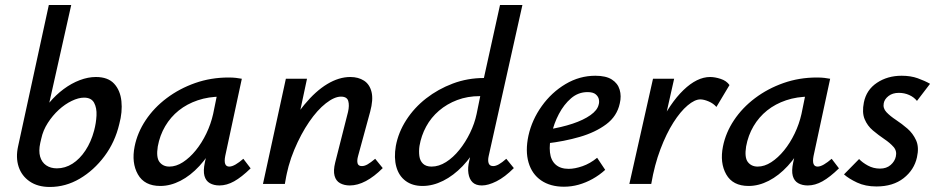

<svg xmlns="http://www.w3.org/2000/svg" viewBox="-20 -731 3724 763"><path d="M178 12Q130 12 98 -10Q66 -32 54 -68.5Q42 -105 52 -150L174 -711H263L176 -323Q202 -354 233 -377Q264 -400 297 -412.5Q330 -425 361 -425Q409 -425 433.5 -398.5Q458 -372 462.5 -329Q467 -286 454 -238Q437 -166 395 -110Q353 -54 297 -21Q241 12 178 12ZM140 -163Q133 -131 139.5 -108.5Q146 -86 163.5 -74Q181 -62 206 -62Q239 -62 268 -80.5Q297 -99 319.5 -133Q342 -167 354 -212Q362 -242 363.5 -272Q365 -302 354 -322.5Q343 -343 314 -343Q292 -343 265 -330Q238 -317 213.5 -294.5Q189 -272 170 -242.5Q151 -213 144 -180Z M617 8Q554 8 528 -38Q502 -84 515 -149Q526 -204 559 -253.5Q592 -303 642.5 -341Q693 -379 755.5 -401Q818 -423 888 -423Q906 -423 918 -421.5Q930 -420 941 -418L875 -111Q867 -69 891 -69Q902 -69 916.5 -77.5Q931 -86 947 -100L976 -62Q940 -27 910.5 -10.5Q881 6 852 6Q830 6 814 -3Q798 -12 792.5 -32Q787 -52 794 -85L829 -243L877 -277Q862 -215 835 -162.5Q808 -110 772.5 -71.5Q737 -33 697 -12.5Q657 8 617 8ZM653 -69Q680 -69 707 -86.5Q734 -104 758 -133.5Q782 -163 800 -200.5Q818 -238 827 -278L848 -381L895 -344Q887 -346 878 -346.5Q869 -347 860 -347Q809 -347 766 -332.5Q723 -318 690.5 -292Q658 -266 636.5 -229.5Q615 -193 607 -149Q600 -105 614 -87Q628 -69 653 -69Z M1370 6Q1348 6 1331.5 -3Q1315 -12 1309.5 -32.5Q1304 -53 1312 -85L1363 -286Q1369 -312 1364 -329.5Q1359 -347 1335 -347Q1309 -347 1275 -320.5Q1241 -294 1208.5 -246.5Q1176 -199 1149.5 -136Q1123 -73 1112 0H1049Q1073 -103 1109 -182Q1145 -261 1189.5 -315Q1234 -369 1280.5 -397Q1327 -425 1372 -425Q1404 -425 1426.5 -410.5Q1449 -396 1456.5 -365.5Q1464 -335 1451 -287L1403 -111Q1398 -93 1401 -82Q1404 -71 1418 -71Q1429 -71 1441 -78Q1453 -85 1471 -100L1501 -63Q1467 -29 1434 -11.5Q1401 6 1370 6ZM1025 0 1116 -418H1200L1111 0Z M1659 8Q1619 8 1592 -12Q1565 -32 1555 -68Q1545 -104 1553 -151Q1563 -205 1594.5 -254Q1626 -303 1673.5 -340Q1721 -377 1779.5 -399Q1838 -421 1903 -421L1967 -711H2056L1922 -111Q1918 -93 1922 -82Q1926 -71 1940 -71Q1950 -71 1962.5 -78Q1975 -85 1992 -100L2022 -63Q1986 -27 1953 -10.5Q1920 6 1895 6Q1871 6 1858 -6.5Q1845 -19 1841.5 -42Q1838 -65 1845 -93L1878 -243L1925 -277Q1910 -214 1882.5 -161.5Q1855 -109 1818.5 -71Q1782 -33 1741 -12.5Q1700 8 1659 8ZM1695 -69Q1724 -69 1752.5 -87Q1781 -105 1805.5 -135.5Q1830 -166 1848 -203Q1866 -240 1874 -278L1895 -381L1940 -349H1887Q1838 -349 1797 -333.5Q1756 -318 1724.5 -291Q1693 -264 1673.5 -228Q1654 -192 1647 -151Q1644 -130 1646.5 -111Q1649 -92 1661 -80.5Q1673 -69 1695 -69Z M2221 11Q2167 11 2130.5 -14Q2094 -39 2080.5 -85Q2067 -131 2080 -192Q2094 -255 2133 -309.5Q2172 -364 2227.5 -397Q2283 -430 2346 -430Q2388 -430 2411.5 -415Q2435 -400 2442.5 -374.5Q2450 -349 2443 -320Q2432 -269 2389 -237Q2346 -205 2284 -187Q2222 -169 2152 -161L2156 -216Q2212 -225 2255.5 -239.5Q2299 -254 2326.5 -273.5Q2354 -293 2359 -315Q2362 -324 2360 -335.5Q2358 -347 2347.5 -356Q2337 -365 2315 -365Q2278 -365 2249.5 -340.5Q2221 -316 2201 -278Q2181 -240 2172 -198Q2162 -157 2165.5 -125.5Q2169 -94 2188 -77Q2207 -60 2240 -60Q2264 -60 2294.5 -70.5Q2325 -81 2353 -104L2385 -56Q2362 -35 2335 -20Q2308 -5 2279.5 3Q2251 11 2221 11Z M2523 0Q2551 -131 2596.5 -226Q2642 -321 2696 -373Q2750 -425 2802 -425Q2821 -425 2844 -417.5Q2867 -410 2879 -393L2827 -306Q2815 -320 2796 -328Q2777 -336 2763 -336Q2741 -336 2712.5 -312Q2684 -288 2656 -244Q2628 -200 2604.5 -138Q2581 -76 2568 0ZM2481 0 2575 -418H2659L2565 0Z M2955 8Q2892 8 2866 -38Q2840 -84 2853 -149Q2864 -204 2897 -253.5Q2930 -303 2980.5 -341Q3031 -379 3093.5 -401Q3156 -423 3226 -423Q3244 -423 3256 -421.5Q3268 -420 3279 -418L3213 -111Q3205 -69 3229 -69Q3240 -69 3254.5 -77.5Q3269 -86 3285 -100L3314 -62Q3278 -27 3248.5 -10.5Q3219 6 3190 6Q3168 6 3152 -3Q3136 -12 3130.5 -32Q3125 -52 3132 -85L3167 -243L3215 -277Q3200 -215 3173 -162.5Q3146 -110 3110.5 -71.5Q3075 -33 3035 -12.5Q2995 8 2955 8ZM2991 -69Q3018 -69 3045 -86.5Q3072 -104 3096 -133.5Q3120 -163 3138 -200.5Q3156 -238 3165 -278L3186 -381L3233 -344Q3225 -346 3216 -346.5Q3207 -347 3198 -347Q3147 -347 3104 -332.5Q3061 -318 3028.5 -292Q2996 -266 2974.5 -229.5Q2953 -193 2945 -149Q2938 -105 2952 -87Q2966 -69 2991 -69Z M3463 10Q3419 10 3386 -5.5Q3353 -21 3334 -38L3394 -99Q3407 -85 3429 -73Q3451 -61 3477 -61Q3503 -61 3519.5 -75.5Q3536 -90 3540 -109Q3545 -131 3531 -147Q3517 -163 3494 -178.5Q3471 -194 3449 -212.5Q3427 -231 3416 -257.5Q3405 -284 3413 -324Q3423 -374 3465 -402Q3507 -430 3563 -430Q3599 -430 3627 -420Q3655 -410 3676 -398L3624 -330Q3612 -345 3593 -353.5Q3574 -362 3552 -362Q3527 -362 3511 -349.5Q3495 -337 3492 -321Q3488 -301 3502.5 -285.5Q3517 -270 3540.5 -254.5Q3564 -239 3586 -220Q3608 -201 3620.5 -173.5Q3633 -146 3624 -106Q3613 -56 3571 -23Q3529 10 3463 10Z"/></svg>

Font: Ysabeau Office SemiBold
Style: Italic
Weight: 600
Italic angle: -12°
Designer: Christian Thalmann (Catharsis Fonts)
Version: Version 2.001;gftools[0.9.30]; featfreeze: tnum,lnum,ss02